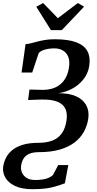

<svg xmlns="http://www.w3.org/2000/svg" viewBox="-52 -1016 653 1296"><path d="M165.5 261Q95 261 49.5 239.2Q4 217.5 -16 182.8Q-36 148 -30.5 108Q-26 78.5 -12 50Q2 21.5 29.2 -1.5Q56.5 -24.5 100.2 -38.2Q144 -52 208 -52Q260.5 -52 300 -66.5Q339.5 -81 364.5 -115Q389.5 -149 397.5 -206.5Q403.5 -250.5 389.2 -281.8Q375 -313 336 -329.2Q297 -345.5 227 -344L137.5 -341L147 -411.5L233.5 -409.5Q266 -409 295.8 -416.8Q325.5 -424.5 350 -442.8Q374.5 -461 391.2 -490.5Q408 -520 414 -563.5Q420 -606.5 408 -634.2Q396 -662 371.5 -675.8Q347 -689.5 315 -689.5Q281 -689.5 251.2 -681.2Q221.5 -673 209 -657L165.5 -526.5H93.5L120.5 -718Q139.5 -719.5 159.2 -724.5Q179 -729.5 202.2 -735.8Q225.5 -742 253.8 -746.5Q282 -751 317.5 -751Q407.5 -751 461.8 -730.8Q516 -710.5 537.5 -671.5Q559 -632.5 551 -576Q545.5 -534.5 525.8 -502Q506 -469.5 477 -445.5Q448 -421.5 413 -406.8Q378 -392 341 -386.5Q413.5 -387.5 461 -366.2Q508.5 -345 529.8 -306.2Q551 -267.5 544 -216.5Q537 -167 513.5 -125.2Q490 -83.5 449.2 -53Q408.5 -22.5 349.5 -5.8Q290.5 11 212 11Q168 11 142.5 23.5Q117 36 105.5 56.8Q94 77.5 90.5 102Q87 126 96.2 148.2Q105.5 170.5 127.5 184.8Q149.5 199 185.5 199Q214.5 199 237.5 195.2Q260.5 191.5 277.5 183.8Q294.5 176 305.5 165.5L341 98H409L386 221Q355 234 303 247.5Q251 261 165.5 261ZM292 -812.5 193 -970.5 239 -995.5Q264 -970 289 -944.5Q314 -919 338.5 -893Q372.5 -919 406 -944.5Q439.5 -970 473.5 -995.5L515.5 -971L365 -812.5Z"/></svg>

Font: Merriweather SemiBold
Style: Italic
Weight: 600
Italic angle: -7.8°
Version: Version 2.101